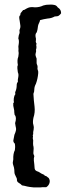

<svg xmlns="http://www.w3.org/2000/svg" viewBox="-20 -790 287 839"><path d="M155 -702Q154 -695 150 -688Q147 -682 146 -676Q145 -670 144 -662Q142 -652 140 -648Q135 -643 135 -635Q135 -631 135.5 -628.5Q136 -626 137 -622V-614Q135 -606 139 -601Q141 -597 138 -594Q141 -582 137 -572Q139 -567 137 -562Q135 -554 135 -550Q135 -548 137 -542L140 -534V-515Q140 -510 143 -505Q145 -497 144 -494Q143 -490 145 -484Q147 -480 147 -476.5Q147 -473 147 -470Q146 -458 143.5 -446.5Q141 -435 137 -424Q130 -411 130 -400Q130 -389 126 -380Q127 -365 128 -351Q129 -337 131 -324Q134 -299 126 -275Q122 -254 126 -244Q129 -235 127 -224Q124 -210 125 -207Q126 -204 123 -199Q125 -195 124 -192Q123 -188 123.5 -184Q124 -180 125 -177Q124 -160 125 -155Q127 -149 127 -140.5Q127 -132 126 -124Q125 -117 130 -108Q127 -98 128 -88.5Q129 -79 130 -71Q131 -66 131 -58Q131 -46 141 -42Q148 -40 154 -36L160 -32Q173 -26 173 -26Q173 -25 175 -23Q177 -21 181 -21Q191 -13 193 -12Q200 -1 196 10.5Q192 22 182 28H165Q160 29 156 29Q152 29 147 29H128Q107 27 99 25Q93 23 87 22Q81 21 76 20Q71 14 62 9Q53 4 54 -6Q53 -14 51 -15Q47 -23 45 -28Q43 -33 43 -38Q43 -43 42.5 -48Q42 -53 41 -58Q35 -75 36 -81Q37 -84 37 -87Q37 -90 38 -93Q37 -119 45 -134Q46 -141 46 -145.5Q46 -150 46 -152Q46 -158 45 -162Q36 -170 39 -180Q40 -185 41 -190.5Q42 -196 43 -201Q52 -221 50 -230Q49 -234 48 -239.5Q47 -245 46 -252Q54 -278 44 -288Q43 -293 42.5 -298Q42 -303 42 -308Q40 -320 38 -328V-336Q37 -341 41 -342Q39 -350 40.5 -361Q42 -372 47 -378Q45 -387 48 -391Q53 -403 53 -418Q53 -427 58 -432Q57 -441 60 -454Q62 -466 58 -474Q57 -482 56 -491Q55 -500 58 -506Q54 -528 60 -542Q61 -550 61.5 -555Q62 -560 61 -563Q60 -569 61 -575Q59 -587 62 -599Q64 -613 60 -622Q61 -627 61.5 -632Q62 -637 64 -641Q67 -648 65 -658Q70 -669 69 -678L66 -699Q64 -709 64 -714Q64 -721 69 -724Q68 -731 73 -736Q75 -738 77 -741Q79 -744 81 -746Q86 -746 88 -748Q96 -753 103 -756Q110 -759 120 -759Q124 -759 127 -758.5Q130 -758 133 -758Q153 -758 169 -766L182 -769Q187 -769 192 -769.5Q197 -770 202 -770Q211 -770 219 -768Q227 -766 232 -758Q241 -752 244 -746Q247 -740 247 -732Q243 -726 237.5 -722Q232 -718 219 -718Q205 -710 188 -709Q179 -708 171 -706Q163 -704 155 -702Z"/></svg>

Font: Black And White Picture
Style: Regular
Weight: 400
Designer: AsiaSoft Inc.
Foundry: AsiaSoft Inc.
Version: Version 1.64